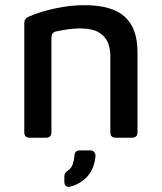

<svg xmlns="http://www.w3.org/2000/svg" viewBox="-20 -533 626 743"><path d="M74 -444Q74 -461 90 -468Q135 -488 193.5 -500.5Q252 -513 307 -513Q413 -513 462.5 -468.5Q512 -424 512 -332V-21Q512 0 491 0H428Q407 0 407 -21V-318Q407 -343 398 -367Q389 -391 363.5 -407Q338 -423 288 -423Q266 -423 242.5 -419.5Q219 -416 195 -411Q179 -406 179 -387V-21Q179 0 158 0H95Q74 0 74 -21ZM252 189Q241 192 235 186.5Q229 181 229 170V150Q229 141 233 136Q237 131 244 126Q257 117 262 101Q267 85 268 70Q269 49 289 49H330Q340 49 345.5 56.5Q351 64 349 77Q343 124 316 152Q289 180 252 189Z"/></svg>

Font: Pitagon Sans Medium
Style: Regular
Weight: 500
Designer: Travis Tran
Foundry: Pitagon
Version: Version 1.001; ttfautohint (v1.8.4.7-5d5b);gftools[0.9.26]